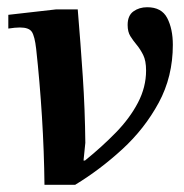

<svg xmlns="http://www.w3.org/2000/svg" viewBox="-20 -503 508 531"><path d="M188 8H103Q102 -84 96 -180.5Q90 -277 80 -368Q76 -403 68 -415Q60 -427 35 -427Q22 -427 3 -424V-462L135 -477H195Q203 -381 209 -291Q215 -201 216 -108L211 -59H215Q262 -97 300.5 -136.5Q339 -176 361.5 -219Q384 -262 384 -308Q384 -335 376 -351Q368 -367 358 -379Q348 -391 340.5 -403Q333 -415 333 -434Q333 -460 349 -471.5Q365 -483 387 -483Q427 -483 442.5 -453Q458 -423 458 -379Q458 -291 419 -219Q380 -147 318.5 -90.5Q257 -34 188 8Z"/></svg>

Font: STIX Two Text SemiBold
Style: Italic
Weight: 600
Italic angle: -12°
Designer: Ross Mills, John Hudson & Paul Hanslow, Tiro Typeworks Ltd; with prior portions MicroPress Inc. and Coen Hoffman, Elsevi
Foundry: Tiro Typeworks Ltd
Version: Version 2.13 b171